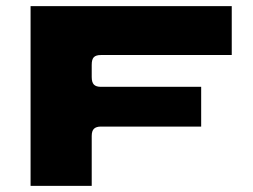

<svg xmlns="http://www.w3.org/2000/svg" viewBox="-20 -608 828 628"><path d="M80 -588H738V-428H310Q294 -428 287 -421Q280 -414 280 -396V-356Q280 -339 287 -331.5Q294 -324 310 -324H638V-194H310Q295 -194 287.5 -187Q280 -180 280 -163V0H80Z"/></svg>

Font: Dashboard
Style: Regular
Weight: 400
Designer: jaiki
Version: Version 1.000